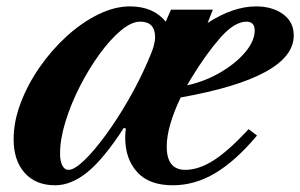

<svg xmlns="http://www.w3.org/2000/svg" viewBox="-20 -554 915 585"><path d="M148 10.5Q89 10.5 55.2 -27.2Q21.5 -65 21.5 -130Q21.5 -183.5 43 -240.2Q64.5 -297 101 -349.5Q137.5 -402 183.5 -443.8Q229.5 -485.5 279.2 -510Q329 -534.5 376 -534.5Q447 -534.5 485 -488L501 -524.5H628.5L612.5 -484Q690.5 -534.5 760 -534.5Q809.5 -534.5 842.2 -511Q875 -487.5 875 -446Q875 -318.5 530.5 -257Q510.5 -215.5 499.2 -177Q488 -138.5 488 -107.5Q488 -36.5 544.5 -36.5Q586 -36.5 631.8 -66Q677.5 -95.5 737.5 -160.5L763 -141Q698.5 -64 636.2 -26.8Q574 10.5 506.5 10.5Q434 10.5 397.8 -29.8Q361.5 -70 361.5 -134.5Q361.5 -149 363.5 -162.5L357 -164Q296.5 -70.5 247 -30Q197.5 10.5 148 10.5ZM189 -36.5Q206.5 -36.5 236.8 -65.5Q267 -94.5 302.2 -142.8Q337.5 -191 371.5 -250Q405.5 -309 431 -368.5Q444 -398 448.2 -413.2Q452.5 -428.5 452.5 -441Q452.5 -488 407 -488Q380.5 -488 348 -460.8Q315.5 -433.5 283 -388.8Q250.5 -344 223.2 -290.5Q196 -237 179.5 -183.5Q163 -130 163 -86.5Q163 -63.5 169.8 -50Q176.5 -36.5 189 -36.5ZM550 -294Q603.5 -305.5 650.5 -332.8Q697.5 -360 726.8 -394.5Q756 -429 756 -461Q756 -488 731 -488Q694.5 -488 651.2 -439Q608 -390 563 -316Z"/></svg>

Font: Libre Caslon Text Bold
Style: Italic
Weight: 700
Italic angle: -22.583°
Designer: Pablo Impallari, Rodrigo Fuenzalida, Katja Schimmel
Foundry: Pablo Impallari, Rodrigo Fuenzalida
Version: Version 2.000